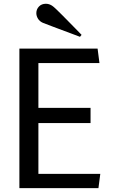

<svg xmlns="http://www.w3.org/2000/svg" viewBox="-20 -981 601 1001"><path d="M81.1 0ZM493.2 0H81.1V-727.5H488.8L498.5 -652.3H180.2V-418.5H452.1V-339.4H180.2V-74.7H502.9ZM260.7 -944.3Q269 -937.5 305.2 -901.4Q341.3 -865.2 373 -832.5L405.3 -799.3L397 -789.1L351.6 -806.2Q306.2 -823.2 257.8 -841.3Q209.5 -859.4 204.1 -861.8Q187 -869.1 178.2 -883.3Q169.4 -897.5 169.4 -912.6Q169.4 -932.6 183.1 -947Q196.8 -961.4 219.7 -961.4Q241.2 -961.4 260.7 -944.3Z"/></svg>

Font: Coda
Style: Regular
Weight: 400
Designer: vernon adams
Foundry: vernon adams
Version: Version 2.001; ttfautohint (v0.8) -r 50 -G 200 -x